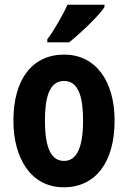

<svg xmlns="http://www.w3.org/2000/svg" viewBox="-20 -786 544 816"><path d="M181 -606H274C331 -652 407 -727 424 -756V-766H267C252 -732 210 -656 181 -619ZM251 10C385 10 467 -95 467 -273C467 -445 384 -554 253 -554C117 -554 37 -449 37 -273C37 -117 109 10 251 10ZM252 -102C187 -102 171 -182 171 -273C171 -363 186 -442 252 -442C318 -442 333 -364 333 -273C333 -159 306 -102 252 -102Z"/></svg>

Font: Kathrein 77 Bold Condensed
Style: Regular
Weight: 700
Width: 3
Designer: Lazydogs Typefoundry, based on Open Sans by Ascender Corporation
Foundry: Lazydogs Typefoundry
Version: Version 1.003;PS 001.003;hotconv 1.0.88;makeotf.lib2.5.64775